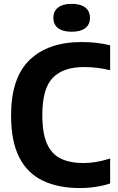

<svg xmlns="http://www.w3.org/2000/svg" viewBox="-20 -968 612 998"><path d="M396 9.5Q283 9.5 202.8 -28.8Q122.5 -67 80 -150.2Q37.5 -233.5 37.5 -368.5Q37.5 -563.5 134 -656.5Q230.5 -749.5 405 -749.5Q483 -749.5 552.5 -732.5V-603Q485.5 -619.5 417 -619.5Q308.5 -619.5 254.2 -563.5Q200 -507.5 200 -370.5Q200 -276 224 -221.5Q248 -167 295.5 -143.8Q343 -120.5 414 -120.5Q447 -120.5 481.5 -126.5Q516 -132.5 552.5 -144V-14.5Q520.5 -3.5 479.2 3Q438 9.5 396 9.5ZM352.5 -803Q307 -803 282.2 -821.5Q257.5 -840 257.5 -875.5Q257.5 -910.5 282.2 -929.2Q307 -948 352.5 -948Q398 -948 422.8 -929.2Q447.5 -910.5 447.5 -875.5Q447.5 -840 422.8 -821.5Q398 -803 352.5 -803Z"/></svg>

Font: Encode Sans SmCnd
Style: Bold
Weight: 700
Width: 4
Designer: Multiple Designers
Foundry: Impallari Type
Version: Version 3.002; ttfautohint (v1.8.3) -l 8 -r 50 -G 200 -x 14 